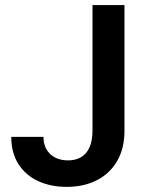

<svg xmlns="http://www.w3.org/2000/svg" viewBox="-20 -727 576 757"><path d="M470.7 -707V-210Q470.7 -142.6 442.4 -93Q414.1 -43.5 362.5 -16.8Q311 9.8 243.2 9.8Q180.2 9.8 130.6 -12.9Q81.1 -35.6 52.7 -80.1Q24.4 -124.5 24.4 -187.5H151.4Q151.4 -144.5 178 -119.6Q204.6 -94.7 248 -94.7Q294.4 -94.7 319.3 -124.3Q344.2 -153.8 344.7 -210V-707Z"/></svg>

Font: Pretendard JP SemiBold
Style: Regular
Weight: 600
Designer: Base glyphs from Inter by Rasmus Andersson; Hangeul glyphs from Noto Sans CJK(Source Han Sans) by Jang Soo-young and Kan
Foundry: Kil Hyung-jin
Version: Version 1.309